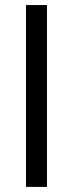

<svg xmlns="http://www.w3.org/2000/svg" viewBox="-20 -732 286 752"><path d="M81.9 0V-712.2H164V0Z"/></svg>

Font: Source Sans 3
Style: Regular
Weight: 200
Designer: Paul D. Hunt
Foundry: Adobe
Version: Version 3.046;hotconv 1.0.118;makeotfexe 2.5.65603